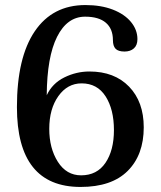

<svg xmlns="http://www.w3.org/2000/svg" viewBox="-20 -730 637 760"><path d="M47 -306Q47 -502 117.5 -606Q188 -710 318 -710Q380 -710 426.5 -692Q473 -674 498.5 -643Q524 -612 524 -575Q524 -551 510 -538.5Q496 -526 473 -526Q448 -526 437.5 -537Q427 -548 427 -571Q427 -616 399 -640Q371 -664 317 -664Q246 -664 206 -584.5Q166 -505 165 -353Q187 -400 234.5 -423.5Q282 -447 334 -447Q433 -447 491 -387Q549 -327 549 -226Q549 -117 485.5 -53.5Q422 10 299 10Q47 10 47 -306ZM431 -215Q431 -297 398 -348.5Q365 -400 303 -400Q247 -400 211 -349.5Q175 -299 175 -220Q175 -143 209 -89.5Q243 -36 301 -36Q364 -36 397.5 -85.5Q431 -135 431 -215Z"/></svg>

Font: Taviraj Medium
Style: Regular
Weight: 500
Designer: Katatrad Team
Foundry: CadsonDemak
Version: Version 1.030